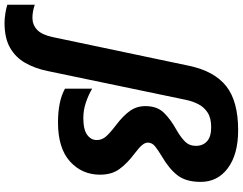

<svg xmlns="http://www.w3.org/2000/svg" viewBox="-256 -676 1045 826"><g transform="rotate(90 266.0 -262.5)"><path d="M-49 240Q-67 240 -89.5 236.5Q-112 233 -127 228V110Q-97 120 -71 120Q-41 120 -19.5 100Q2 80 12 33L136 -556Q159 -663 223.5 -714Q288 -765 413 -765Q516 -765 575.5 -721Q635 -677 635 -604Q635 -541 607 -504.5Q579 -468 524 -436Q499 -421 482.5 -408Q466 -395 466 -376Q466 -365 476.5 -352Q487 -339 515 -318Q556 -287 580 -254Q604 -221 604 -171Q604 -93 547 -41.5Q490 10 379 10Q288 10 234 -20V-137Q261 -121 293.5 -110Q326 -99 360 -99Q410 -99 432.5 -115.5Q455 -132 455 -157Q455 -178 441 -195Q427 -212 389 -241Q351 -270 330 -299Q309 -328 309 -366Q309 -416 337 -445Q365 -474 410 -499Q442 -517 461 -536Q480 -555 480 -583Q480 -613 460.5 -631Q441 -649 400 -649Q360 -649 336.5 -633.5Q313 -618 300.5 -593.5Q288 -569 282 -540L158 55Q147 109 123 151Q99 193 57.5 216.5Q16 240 -49 240Z"/></g></svg>

Font: Noto IKEA Latin
Style: Bold Italic
Weight: 700
Italic angle: -12°
Designer: Monotype Design Team
Foundry: Monotype Imaging Inc.
Version: Version 1.0